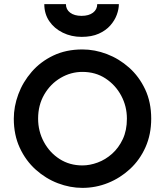

<svg xmlns="http://www.w3.org/2000/svg" viewBox="-20 -906 797 932"><path d="M380 6Q320 6 261 -16.5Q202 -39 153.5 -82.5Q105 -126 76 -188.5Q47 -251 47 -330Q47 -389 69 -448.5Q91 -508 134 -557.5Q177 -607 239 -636.5Q301 -666 380 -666Q440 -666 499 -643.5Q558 -621 606.5 -578Q655 -535 684.5 -472.5Q714 -410 714 -330Q714 -254 686.5 -192Q659 -130 611.5 -86Q564 -42 504.5 -18Q445 6 380 6ZM380 -103Q416 -103 454 -117Q492 -131 524 -159.5Q556 -188 576 -230.5Q596 -273 596 -330Q596 -390 568.5 -441.5Q541 -493 492.5 -525Q444 -557 380 -557Q324 -557 274.5 -528Q225 -499 195 -447.5Q165 -396 165 -330Q165 -269 193 -217Q221 -165 269.5 -134Q318 -103 380 -103ZM376 -727Q326 -727 284.5 -747.5Q243 -768 219 -803.5Q195 -839 195 -886H300Q300 -860 320.5 -844.5Q341 -829 376 -829Q411 -829 431.5 -844.5Q452 -860 452 -886H557Q557 -862 547 -834.5Q537 -807 515.5 -782.5Q494 -758 459.5 -742.5Q425 -727 376 -727Z"/></svg>

Font: Lil Grotesk Bold
Style: Regular
Weight: 700
Designer: Bastien Sozeau
Foundry: NBR — Bastien Sozeau
Version: Version 4.002; ttfautohint (v1.8.4.7-5d5b)